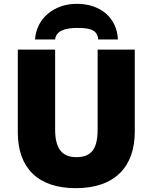

<svg xmlns="http://www.w3.org/2000/svg" viewBox="-20 -973 797 1003"><path d="M381 -953C260 -953 170 -875 163 -767H268C273 -819 337 -827 381 -827C435 -827 489 -824 493 -767H596C591 -879 506 -953 381 -953ZM684 -714H490V-296C490 -195 457 -152 379 -152C306 -152 268 -195 268 -295V-714H73V-281C73 -95 179 10 376 10C582 10 684 -104 684 -285Z"/></svg>

Font: Noto Sans UI Black
Style: Regular
Weight: 900
Designer: Monotype Design Team
Foundry: Monotype Imaging Inc.
Version: Version 1.901